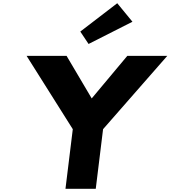

<svg xmlns="http://www.w3.org/2000/svg" viewBox="-20 -1172 1058 1192"><path d="M478.5 -976 529.9 -899 802.3 -1037 707.9 -1152ZM145.2 -825 431.9 -370 386.5 0H574.5L619.9 -370L1018.4 -825H770.2L549.4 -561L393.4 -825Z"/></svg>

Font: Hussar
Style: BdSuprExtOblOne
Weight: 700
Foundry: Cannot Into Space Fonts
Version: Version 2.00